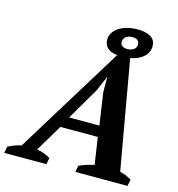

<svg xmlns="http://www.w3.org/2000/svg" viewBox="-169 -987 1018 1096"><g transform="rotate(15 340.0 -439.0)"><path d="M439 -785Q439 -769 451.5 -761.5Q464 -754 479 -754Q503 -754 518 -765Q533 -776 533 -792Q533 -812 522 -820Q511 -828 492 -828Q469 -828 454 -816.5Q439 -805 439 -785ZM261 -291H440L412 -482V-568H410L372 -480ZM356 -777Q356 -798 367 -816.5Q378 -835 398 -848.5Q418 -862 446.5 -870Q475 -878 510 -878Q558 -878 587 -861Q616 -844 616 -806Q616 -768 585.5 -742Q555 -716 510 -709L623 -67Q642 -63 660.5 -55Q679 -47 692 -38L684 0H376L383 -38Q404 -48 427.5 -55.5Q451 -63 472 -67L448 -226H227L132 -67Q153 -64 174 -56.5Q195 -49 212 -38L205 0H-44L-37 -38Q-19 -48 1 -55.5Q21 -63 41 -67L434 -706Q356 -715 356 -777Z"/></g></svg>

Font: PTSerif
Style: Bold Italic
Weight: 700
Italic angle: -12°
Designer: A.Korolkova, O.Umpeleva, V.Yefimov
Foundry: ParaType Ltd
Version: Version 1.000W OFL; ttfautohint (v1.2) -l 8 -r 50 -G 200 -x 